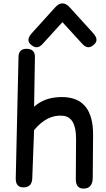

<svg xmlns="http://www.w3.org/2000/svg" viewBox="-20 -1071 618 1119"><path d="M343.8 -1051.3Q364.7 -1051.8 386.7 -1027.8L522.5 -878.4Q556.6 -840.8 532.2 -815.4Q495.1 -776.4 460.9 -814L343.8 -941.9L227.5 -814Q193.4 -776.4 155.3 -815.4Q131.8 -840.8 166 -878.4L301.3 -1027.8Q322.8 -1051.8 343.8 -1051.3ZM133.8 -786.6Q184.6 -786.6 183.6 -737.8L178.7 -448.7Q239.7 -505.4 341.3 -505.4Q524.4 -504.9 522.5 -282.7L520.5 -35.2Q520 23.9 473.6 27.8Q421.4 32.2 421.9 -26.4L423.3 -260.3Q424.3 -390.1 345.2 -396.5Q254.9 -404.3 178.7 -313L168 -31.2Q166 22 114.3 21Q70.8 20 71.8 -32.2L87.9 -740.7Q88.9 -785.6 133.8 -786.6Z"/></svg>

Font: Comic Relief LRS
Style: Regular
Weight: 400
Designer: Jeff Davis
Foundry: Loudifier
Version: Version 1.0